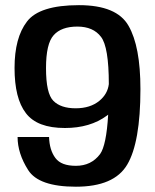

<svg xmlns="http://www.w3.org/2000/svg" viewBox="-20 -700 586 726"><path d="M267 6C363 6 428 -21.5 461 -77.5C494 -133 511 -228.5 511 -363C511 -471 496 -550.5 466 -602.5C436.5 -654.5 374 -680.5 278.5 -680.5C178.5 -680.5 113 -659.5 82 -618.5C50.5 -577.5 35 -519 35 -443C35 -366.5 49 -309.5 78 -272C106.5 -234.5 155.5 -216 225.5 -216C289 -216 342 -231.5 384.5 -263C386 -264.5 387.5 -265.5 389 -266.5C384.5 -188.5 374 -139 358.5 -117.5C336 -87.5 305.5 -73 267 -73C230 -73 204.5 -82.5 189.5 -102.5C174.5 -122.5 166.5 -149 165.5 -182H46.5C46.5 -141 59.5 -99.5 86.5 -57C113 -15 173.5 6 267 6ZM391.5 -382C388.5 -357 376.5 -336 356 -319C333 -300 303 -290.5 266 -290.5C228.5 -290.5 200.5 -300 182 -318.5C163 -337.5 154 -378.5 154 -442.5C154 -504 163.5 -545.5 183 -567C202 -588.5 232 -599.5 272.5 -599.5C312.5 -599.5 342.5 -586.5 362 -560.5C381.5 -535.5 391.5 -476 391.5 -382Z"/></svg>

Font: Anybody Medium
Style: Regular
Weight: 500
Designer: Tyler Finck
Foundry: Etcetera Type Company
Version: Version 1.110